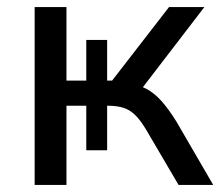

<svg xmlns="http://www.w3.org/2000/svg" viewBox="-20 -523 623 543"><path d="M78 0V-503H168V-295H224V-410H283V-295H297L458 -503H558L370 -258L345 -286Q373 -283 394.5 -271.5Q416 -260 436 -238Q456 -216 479 -179L583 0H485L394 -155Q378 -182 363 -197Q348 -212 329.5 -218Q311 -224 284 -224H268L283 -236V-98H224V-224H168V0Z"/></svg>

Font: Mulish Medium
Style: Regular
Weight: 500
Designer: Vernon Adams
Foundry: Vernon Adams
Version: Version 3.603; ttfautohint (v1.8.3)